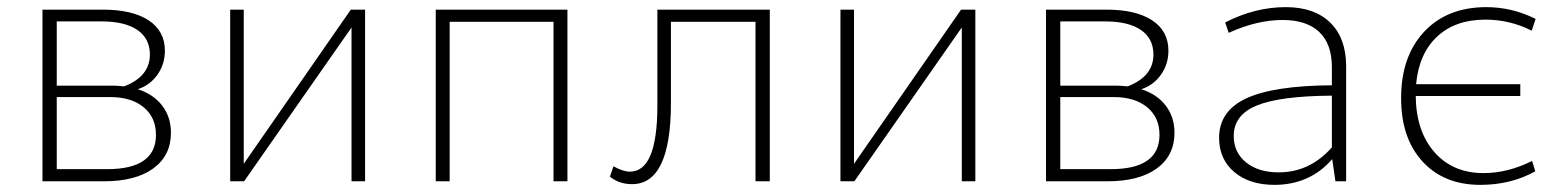

<svg xmlns="http://www.w3.org/2000/svg" viewBox="-20 -508 4370 538"><path d="M99 0V-481H268Q351 -481 396.5 -451Q442 -421 442 -366Q442 -328 421 -298.5Q400 -269 366 -258Q410 -244 434.5 -212Q459 -180 459 -136Q459 -72 409.5 -36Q360 0 271 0ZM298 -268Q308 -268 328 -266Q400 -294 400 -355Q400 -400 365 -424Q330 -448 265 -448H139V-268ZM139 -34H280Q417 -34 417 -130Q417 -179 382.5 -207.5Q348 -236 289 -236H139Z M625 0V-481H663V-49L963 -481H1003V0H965V-431L664 0Z M1201 0V-481H1570V0H1531V-447H1240V0Z M1751 8Q1715 8 1689 -13L1699 -42Q1726 -27 1745 -27Q1822 -27 1822 -212V-481H2137V0H2097V-447H1860V-220Q1860 8 1751 8Z M2335 0V-481H2373V-49L2673 -481H2713V0H2675V-431L2374 0Z M2911 0V-481H3080Q3163 -481 3208.5 -451Q3254 -421 3254 -366Q3254 -328 3233 -298.5Q3212 -269 3178 -258Q3222 -244 3246.5 -212Q3271 -180 3271 -136Q3271 -72 3221.5 -36Q3172 0 3083 0ZM3110 -268Q3120 -268 3140 -266Q3212 -294 3212 -355Q3212 -400 3177 -424Q3142 -448 3077 -448H2951V-268ZM2951 -34H3092Q3229 -34 3229 -130Q3229 -179 3194.5 -207.5Q3160 -236 3101 -236H2951Z M3551 10Q3481 10 3438.5 -26Q3396 -62 3396 -122Q3396 -197 3472.5 -232.5Q3549 -268 3712 -269V-320Q3712 -385 3676.5 -418.5Q3641 -452 3574 -452Q3502 -452 3423 -416L3413 -445Q3496 -488 3583 -488Q3663 -488 3707.5 -444.5Q3752 -401 3752 -322V0H3722L3713 -62Q3650 10 3551 10ZM3437 -127Q3437 -81 3471.5 -53Q3506 -25 3563 -25Q3650 -25 3712 -95V-240Q3567 -239 3502 -212.5Q3437 -186 3437 -127Z M4128 10Q4026 10 3966 -55.5Q3906 -121 3906 -233Q3906 -350 3970.5 -419Q4035 -488 4145 -488Q4217 -488 4283 -455L4272 -422Q4211 -453 4142 -453Q4058 -453 4007 -405.5Q3956 -358 3948 -272H4240V-239H3947Q3948 -140 3999.5 -81.5Q4051 -23 4137 -23Q4205 -23 4273 -57L4282 -28Q4214 10 4128 10Z"/></svg>

Font: Cantarell Light
Style: Regular
Weight: 300
Designer: Dave Crossland, Nikolaus Waxweiler, Florian Fecher, Jacques Le Bailly, Eben Sorkin, Alexei Vanyashin, Alexios Zavras, Em
Version: Version 0.303